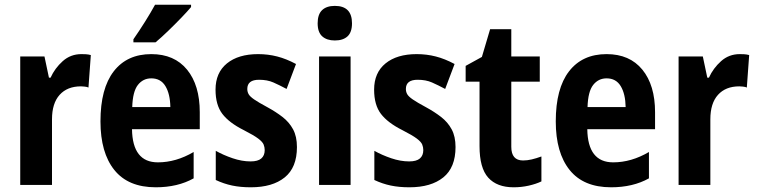

<svg xmlns="http://www.w3.org/2000/svg" viewBox="-20 -786 3222 816"><path d="M326 -556Q334 -556 344.5 -555.5Q355 -555 366 -552L356 -414Q350 -417 339 -418Q328 -419 324 -419Q266 -419 233.5 -383Q201 -347 201 -279V0H66V-546H169L188 -456H195Q213 -496 246.5 -526Q280 -556 326 -556Z M623 -556Q721 -556 775 -490Q829 -424 829 -309V-237H541Q543 -96 651 -96Q728 -96 803 -140V-28Q735 10 642 10Q525 10 466 -63.5Q407 -137 407 -270Q407 -410 463.5 -483Q520 -556 623 -556ZM623 -453Q588 -453 566 -425Q544 -397 542 -331H704Q703 -387 683 -420Q663 -453 623 -453ZM792 -756Q777 -738 750.5 -710.5Q724 -683 694.5 -654.5Q665 -626 641 -606H547V-619Q572 -655 596.5 -694Q621 -733 639 -766H792Z M1242 -161Q1242 -74 1190 -32Q1138 10 1046 10Q1002 10 966.5 2.5Q931 -5 897 -21V-145Q929 -127 968.5 -113.5Q1008 -100 1045 -100Q1076 -100 1090.5 -112.5Q1105 -125 1105 -148Q1105 -160 1100.5 -171.5Q1096 -183 1077.5 -197Q1059 -211 1016 -233Q954 -264 925 -302Q896 -340 896 -405Q896 -477 944.5 -516.5Q993 -556 1077 -556Q1119 -556 1158 -546Q1197 -536 1238 -514L1198 -408Q1168 -424 1142 -435.5Q1116 -447 1081 -447Q1031 -447 1031 -408Q1031 -396 1036.5 -386Q1042 -376 1060 -363.5Q1078 -351 1117 -330Q1152 -311 1180.5 -289Q1209 -267 1225.5 -236.5Q1242 -206 1242 -161Z M1403 -761Q1476 -761 1476 -687Q1476 -649 1457 -631.5Q1438 -614 1403 -614Q1369 -614 1349.5 -631.5Q1330 -649 1330 -687Q1330 -725 1349 -743Q1368 -761 1403 -761ZM1470 -546V0H1336V-546Z M1916 -161Q1916 -74 1864 -32Q1812 10 1720 10Q1676 10 1640.5 2.5Q1605 -5 1571 -21V-145Q1603 -127 1642.5 -113.5Q1682 -100 1719 -100Q1750 -100 1764.5 -112.5Q1779 -125 1779 -148Q1779 -160 1774.5 -171.5Q1770 -183 1751.5 -197Q1733 -211 1690 -233Q1628 -264 1599 -302Q1570 -340 1570 -405Q1570 -477 1618.5 -516.5Q1667 -556 1751 -556Q1793 -556 1832 -546Q1871 -536 1912 -514L1872 -408Q1842 -424 1816 -435.5Q1790 -447 1755 -447Q1705 -447 1705 -408Q1705 -396 1710.5 -386Q1716 -376 1734 -363.5Q1752 -351 1791 -330Q1826 -311 1854.5 -289Q1883 -267 1899.5 -236.5Q1916 -206 1916 -161Z M2203 -104Q2221 -104 2240 -108.5Q2259 -113 2281 -121V-15Q2258 -4 2227 3Q2196 10 2163 10Q2092 10 2055 -31Q2018 -72 2018 -165V-439H1959V-506L2028 -544L2063 -662H2153V-546H2274V-439H2153V-162Q2153 -104 2203 -104Z M2558 -556Q2656 -556 2710 -490Q2764 -424 2764 -309V-237H2476Q2478 -96 2586 -96Q2663 -96 2738 -140V-28Q2670 10 2577 10Q2460 10 2401 -63.5Q2342 -137 2342 -270Q2342 -410 2398.5 -483Q2455 -556 2558 -556ZM2558 -453Q2523 -453 2501 -425Q2479 -397 2477 -331H2639Q2638 -387 2618 -420Q2598 -453 2558 -453Z M3124 -556Q3132 -556 3142.5 -555.5Q3153 -555 3164 -552L3154 -414Q3148 -417 3137 -418Q3126 -419 3122 -419Q3064 -419 3031.5 -383Q2999 -347 2999 -279V0H2864V-546H2967L2986 -456H2993Q3011 -496 3044.5 -526Q3078 -556 3124 -556Z"/></svg>

Font: Noto Sans Kannada Condensed
Style: Bold
Weight: 700
Width: 3
Designer: Jelle Bosma - Monotype Design Team
Foundry: Monotype Imaging Inc.
Version: Version 2.005; ttfautohint (v1.8.4.7-5d5b)